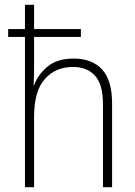

<svg xmlns="http://www.w3.org/2000/svg" viewBox="-20 -780 564 800"><path d="M122 -760V-659H317V-626H122V-500Q122 -478 121.5 -461.5Q121 -445 120 -425H122Q138 -469 178 -502.5Q218 -536 287 -536Q364 -536 405.5 -490.5Q447 -445 447 -350V0H409V-346Q409 -428 376 -464.5Q343 -501 284 -501Q211 -501 166.5 -450.5Q122 -400 122 -293V0H84V-626H14V-659H84V-760Z"/></svg>

Font: Noto Sans Khmer SemiCondensed ExtraLight
Style: Regular
Weight: 200
Width: 4
Designer: Danh Hong and the Monotype Design Team
Foundry: Monotype Imaging Inc.
Version: Version 2.004; ttfautohint (v1.8.4.7-5d5b)